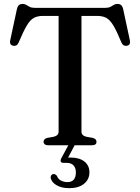

<svg xmlns="http://www.w3.org/2000/svg" viewBox="-20 -740 714 978"><path d="M157 -700H516Q533 -700 542.8 -705.2Q552.5 -710.5 560 -715.2Q567.5 -720 577.5 -720Q590 -720 597 -714Q604 -708 607.5 -693L641.5 -534.5Q644 -523 640.2 -515.8Q636.5 -508.5 627 -507Q618 -505 610.8 -508.8Q603.5 -512.5 599 -522.5Q575 -581 557.5 -610Q540 -639 521.2 -649Q502.5 -659 474 -659H395V-70Q395 -59.5 401.2 -53Q407.5 -46.5 419.5 -43.5L453 -37.5Q471.5 -32.5 471.5 -17.5Q471.5 0 447.5 0H226Q214 0 208 -5Q202 -10 202 -17.5Q202 -32.5 220.5 -37.5L254 -43.5Q266 -46.5 272.2 -53Q278.5 -59.5 278.5 -70V-659H199.5Q171.5 -659 152.8 -649Q134 -639 116.5 -609.8Q99 -580.5 74.5 -522.5Q70 -512.5 63 -508.8Q56 -505 47 -507Q37.5 -508.5 33.5 -515.8Q29.5 -523 32 -534.5L66 -693Q69.5 -708 76.5 -714Q83.5 -720 96 -720Q106 -720 113.5 -715.2Q121 -710.5 131 -705.2Q141 -700 157 -700ZM331 -5.5H363L322.5 71L303 64.5Q310.5 63.5 319.2 63Q328 62.5 340 62.5Q384.5 62.5 410 82.8Q435.5 103 435.5 137.5Q435.5 174 408 196.2Q380.5 218.5 332.5 218.5Q292.5 218.5 266.5 202.5Q240.5 186.5 238 163.5Q238 156 242.2 151.5Q246.5 147 252 146.5Q258 146 262.2 148.8Q266.5 151.5 270 156Q276.5 173 291.2 180.2Q306 187.5 323.5 187.5Q366.5 187.5 366.5 137.5Q366.5 115.5 354.5 102.5Q342.5 89.5 319.5 89.5H302.5Q292.5 89.5 289.8 83.2Q287 77 291 68.5Z"/></svg>

Font: Fraunces 17pt
Style: Regular
Weight: 400
Version: Version 1.000;[b76b70a41]